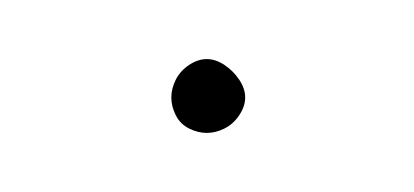

<svg xmlns="http://www.w3.org/2000/svg" viewBox="-20 -1263 140 65"><path d="M38 -1230Q38 -1227 39.5 -1224Q41 -1221 44 -1219.5Q47 -1218 50 -1218Q53 -1218 56 -1219.5Q59 -1221 61 -1224Q63 -1227 63 -1230Q63 -1233 61 -1236Q59 -1239 56 -1241Q53 -1243 50 -1243Q47 -1243 44 -1241Q41 -1239 39.5 -1236Q38 -1233 38 -1230Z"/></svg>

Font: Linefont Thin
Style: Regular
Weight: 100
Monospace: yes
Version: Version 3.002;gftools[0.9.33]